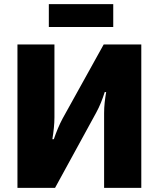

<svg xmlns="http://www.w3.org/2000/svg" viewBox="-20 -904 764 924"><path d="M525 -884H215V-774H525ZM660 -690H479L281 -333C265 -303 251 -269 239 -234H232C238 -270 242 -307 242 -339V-690H64V0H245L443 -362C460 -393 473 -426 484 -461H491C485 -427 481 -394 481 -360V0H660Z"/></svg>

Font: Exo 2 Extra Bold
Style: Regular
Weight: 800
Designer: Natanael Gama
Version: Version 1.001;PS 001.001;hotconv 1.0.88;makeotf.lib2.5.64775